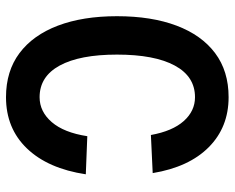

<svg xmlns="http://www.w3.org/2000/svg" viewBox="-91 -675 782 640"><g transform="rotate(90 300.0 -355.0)"><path d="M304 16Q217 16 157 -29Q97 -74 65.5 -157Q34 -240 34 -354Q34 -469 65.5 -552.5Q97 -636 157 -681Q217 -726 304 -726Q404 -726 470.5 -660Q537 -594 557 -473L430 -467Q417 -539 383.5 -576.5Q350 -614 304 -614Q235 -614 198.5 -546.5Q162 -479 162 -354Q162 -230 198.5 -163Q235 -96 304 -96Q352 -96 387 -136.5Q422 -177 434 -255L561 -250Q542 -124 475 -54Q408 16 304 16Z"/></g></svg>

Font: Geist Mono SemiBold
Style: Regular
Weight: 600
Monospace: yes
Designer: Basement.studio, Andrés Briganti, Mateo Zaragoza
Foundry: Basement.studio, Vercel, Andrés Briganti, Guido Ferreyra, Mateo Zaragoza
Version: Version 1.500; ttfautohint (v1.8.4.7-5d5b)